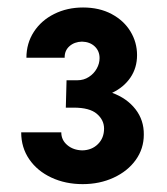

<svg xmlns="http://www.w3.org/2000/svg" viewBox="-20 -916 435 500"><path d="M35.2 -571.3H139.6Q139.6 -551.3 155.3 -538.1Q170.9 -524.9 194.3 -524.4Q219.2 -524.9 235.1 -540.8Q251 -556.6 251 -581.1Q251 -603.5 232.2 -619.6Q213.4 -635.7 171.9 -635.7H151.4L153.3 -707H181.6Q198.2 -707 211.4 -715.6Q224.6 -724.1 231.9 -737.3Q239.3 -750.5 239.3 -764.6Q239.3 -783.2 226.6 -795.2Q213.9 -807.1 193.4 -807.6Q173.8 -807.1 160.9 -795.7Q147.9 -784.2 148.4 -765.6H48.8Q48.8 -803.2 68.1 -833Q87.4 -862.8 121.1 -879.6Q154.8 -896.5 196.3 -896.5Q238.8 -896.5 270.8 -879.4Q302.7 -862.3 319.8 -834Q336.9 -805.7 336.9 -772.5Q336.9 -739.3 319.6 -713.9Q302.2 -688.5 272 -674.3Q310.5 -660.2 332.8 -631.6Q355 -603 354.5 -565.4Q354.5 -528.8 333.5 -499.5Q312.5 -470.2 276.1 -453.4Q239.7 -436.5 195.3 -436.5Q150.4 -436.5 113.8 -453.6Q77.1 -470.7 56.2 -501.2Q35.2 -531.7 35.2 -571.3Z"/></svg>

Font: Reddit Sans Vanilla
Style: Bold
Weight: 700
Designer: Stephen Hutchings
Foundry: Reddit
Version: Version 1.013